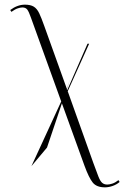

<svg xmlns="http://www.w3.org/2000/svg" viewBox="-20 -559 534 825"><path d="M115 155 243 -123 113 -483Q104 -509 97 -518Q90 -527 76 -527Q68 -527 56 -523Q44 -519 29 -508L24 -516Q55 -539 87 -539Q111 -539 125 -530.5Q139 -522 148.5 -502Q158 -482 170 -448L267 -178L282 -221L267 -176L269 -172L356 -371H363L271 -167L381 141Q395 180 403 200Q411 220 419.5 227Q428 234 441 234Q450 234 462.5 230Q475 226 489 215L494 223Q481 234 464 240Q447 246 431 246Q395 246 378.5 225.5Q362 205 343 153L246 -115L182 75Z"/></svg>

Font: Noto Serif Display Condensed ExtraLight
Style: Regular
Weight: 200
Width: 3
Designer: Monotype Design Team
Foundry: Monotype Imaging Inc.
Version: Version 2.009